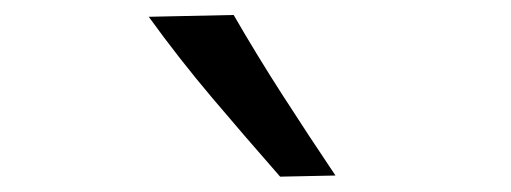

<svg xmlns="http://www.w3.org/2000/svg" viewBox="-20 -845 676 254"><path d="M350.6 -611.3Q304.7 -663.6 260.5 -715.8Q216.3 -768.1 176.8 -822.8L289.1 -825.2Q319.8 -772 353.8 -719.2Q387.7 -666.5 423.8 -612.8Z"/></svg>

Font: Pinar-FD Medium
Style: Regular
Weight: 500
Designer: Amin Abedi
Version: Version 3.000